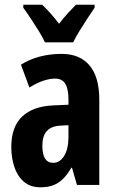

<svg xmlns="http://www.w3.org/2000/svg" viewBox="-20 -786 494 816"><path d="M242 -557Q319 -557 360.5 -508Q402 -459 402 -362V0H307L286 -73H283Q267 -45 248.5 -26.5Q230 -8 207 1Q184 10 152 10Q108 10 80.5 -14.5Q53 -39 40.5 -78Q28 -117 28 -161Q28 -247 74 -290.5Q120 -334 205 -338L271 -341V-363Q271 -408 257.5 -430Q244 -452 214 -452Q192 -452 164.5 -443Q137 -434 105 -414L69 -511Q105 -534 149 -545.5Q193 -557 242 -557ZM236 -252Q198 -250 179 -229Q160 -208 160 -167Q160 -130 171.5 -112Q183 -94 206 -94Q235 -94 253 -124Q271 -154 271 -204V-254ZM382 -753Q369 -734 351.5 -707.5Q334 -681 317.5 -654Q301 -627 291 -606H171Q162 -626 145.5 -653Q129 -680 111 -707Q93 -734 79 -753V-766H159Q175 -751 193.5 -730.5Q212 -710 231 -685Q252 -712 269 -730.5Q286 -749 303 -766H382Z"/></svg>

Font: Noto Sans Display ExtraCondensed
Style: Bold
Weight: 700
Width: 2
Designer: Monotype Design Team
Foundry: Monotype Imaging Inc.
Version: Version 2.003